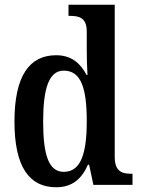

<svg xmlns="http://www.w3.org/2000/svg" viewBox="-20 -780 593 810"><path d="M217 10C285 10 325 -26 351 -85H356L374 0H539V-47H532C492 -47 464 -59 464 -119V-760H269V-713H276C314 -713 346 -705 346 -647V-575C346 -539 347 -497 349 -464H345C320 -512 282 -547 217 -547C104 -547 41 -460 41 -267C41 -75 104 10 217 10ZM249 -55C186 -55 162 -125 162 -267C162 -406 186 -482 249 -482C323 -482 346 -406 346 -268C346 -132 321 -55 249 -55Z"/></svg>

Font: Noto Serif Bengali Condensed SemiBold
Style: Regular
Weight: 600
Width: 3
Designer: Juan Bruce, Universal Thirst, Indian Type Foundry and the Monotype Design Team.
Foundry: Monotype Imaging Inc.
Version: Version 2.003